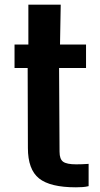

<svg xmlns="http://www.w3.org/2000/svg" viewBox="-20 -790 428 819"><path d="M304 9Q194 9 146.5 -29Q99 -67 99 -159L98 -500H42V-600H101V-770H239L236 -600H347V-500H232L234 -143Q234 -111 249.5 -100Q265 -89 305 -89Q319 -89 331 -89.5Q343 -90 358 -91V4Q346 7 333 8Q320 9 304 9Z"/></svg>

Font: Big Shoulders Text ExtraBold
Style: Regular
Weight: 800
Designer: Patric King
Foundry: XO Type Co
Version: Version 1.000; ttfautohint (v1.8.2)